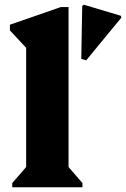

<svg xmlns="http://www.w3.org/2000/svg" viewBox="-20 -795 535 815"><path d="M32 0V-18L91 -86V-592L22 -666V-690L238 -765H271V-86L330 -18V0ZM346 -539 325 -545 329 -770 336 -775 493 -728 495 -720Z"/></svg>

Font: Platypi ExtraBold
Style: Regular
Weight: 800
Designer: David Sargent
Foundry: Bolt Cutter Type
Version: Version 1.200; ttfautohint (v1.8.4.7-5d5b)